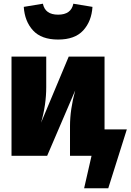

<svg xmlns="http://www.w3.org/2000/svg" viewBox="-20 -839 703 1034"><path d="M293 -626Q203 -626 158 -675Q113 -724 108 -802L211 -819Q223 -760 293 -760Q363 -760 375 -819L478 -802Q473 -724 428 -675Q383 -626 293 -626ZM563 175H433L473 0H357V-160Q357 -249 385 -352L234 0H42V-534H229V-370Q229 -274 201 -178L350 -534H543V-142H663Z"/></svg>

Font: Trujillo Black
Style: Regular
Weight: 900
Designer: Fira Sans original fonts by bBox Type GmbH, Carrois Corporate GbR, & Edenspiekermann AG / Changes by Cristiano Sobral
Foundry: Fira Sans original fonts by bBox Type GmbH, Carrois Corporate GbR, & Edenspiekermann AG / Changes by Cristiano Sobral
Version: Version 4.301;July 28, 2020;FontCreator 13.0.0.2655 64-bit